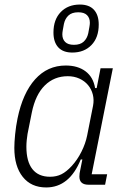

<svg xmlns="http://www.w3.org/2000/svg" viewBox="-20 -812 558 844"><path d="M369 0Q329 0 329 -36Q329 -42 330 -50.5Q331 -59 333 -66L342 -111H335Q285 12 183 12Q117 12 80 -34.5Q43 -81 43 -162Q43 -186 46.5 -221.5Q50 -257 57 -291Q80 -403 134.5 -463.5Q189 -524 269 -524Q322 -524 356 -498.5Q390 -473 398 -425H405L422 -512H476L383 -46H451L442 0ZM200 -35Q228 -35 250 -46Q272 -57 295 -82Q320 -109 338 -145Q356 -181 363 -216L389 -347Q394 -373 388 -396.5Q382 -420 367 -438Q352 -456 329 -466.5Q306 -477 278 -477Q218 -477 177 -436.5Q136 -396 120 -318L101 -223Q99 -211 97.5 -196Q96 -181 96 -167Q96 -102 122.5 -68.5Q149 -35 200 -35ZM298 -581Q257 -581 236 -604Q215 -627 215 -669Q215 -726 247 -759Q279 -792 331 -792Q372 -792 393 -769Q414 -746 414 -704Q414 -647 382 -614Q350 -581 298 -581ZM305 -615Q333 -615 348 -629Q363 -643 368 -666Q371 -682 373 -693.5Q375 -705 375 -712Q375 -733 362.5 -745.5Q350 -758 324 -758Q296 -758 281 -744Q266 -730 261 -707Q258 -691 256 -679.5Q254 -668 254 -661Q254 -640 266.5 -627.5Q279 -615 305 -615Z"/></svg>

Font: IBM Plex Sans Cond Light
Style: Italic
Weight: 300
Width: 3
Italic angle: -11°
Designer: Mike Abbink, Paul van der Laan, Pieter van Rosmalen
Foundry: Bold Monday
Version: Version 1.3